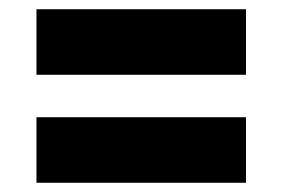

<svg xmlns="http://www.w3.org/2000/svg" viewBox="-20 -588 612 416"><path d="M59 -426V-568H513V-426ZM59 -192V-334H513V-192Z"/></svg>

Font: Encode Sans Semi Expanded ExtraBold
Style: Regular
Weight: 800
Width: 6
Designer: Multiple Designers
Foundry: Impallari Type
Version: Version 3.000; ttfautohint (v1.8.3) -l 8 -r 50 -G 200 -x 14 